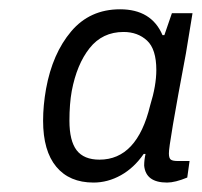

<svg xmlns="http://www.w3.org/2000/svg" viewBox="-20 -718 430 409"><path d="M179.2 -329.1Q127.9 -329.1 99.9 -362.8Q71.8 -396.5 71.8 -460.9Q71.8 -493.2 78.1 -528.8Q91.8 -604 131.6 -651.1Q171.4 -698.2 235.8 -698.2Q302.7 -698.2 326.2 -643.1H330.1L346.2 -689.9H390.1L376 -604Q338.9 -407.2 339.8 -391.1Q339.8 -380.9 344 -377.9Q348.1 -375 358.9 -375H383.8L378.9 -339.8Q353 -329.1 335.9 -329.1Q290.5 -329.1 287.1 -365.2Q287.1 -377 290 -390.1H286.1Q265.6 -360.4 237.5 -344.7Q209.5 -329.1 179.2 -329.1ZM191.9 -377.9Q272 -377.9 299.8 -493.2Q313 -535.6 313 -568.8Q313 -613.3 293.2 -631.6Q273.4 -649.9 243.2 -649.9Q198.2 -649.9 170.9 -615.5Q143.6 -581.1 132.8 -523.9Q127.9 -496.6 127.9 -460.9Q127.9 -418 143.3 -397.9Q158.7 -377.9 191.9 -377.9Z"/></svg>

Font: Archivo Light
Style: Italic
Weight: 300
Italic angle: -10°
Designer: Hector Gatti
Foundry: Omnibus-Type
Version: Version 2.001